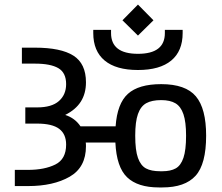

<svg xmlns="http://www.w3.org/2000/svg" viewBox="-20 -856 974 842"><path d="M585 -700 517 -767 585 -836 653 -767ZM389 -711V-725H467V-711Q467 -620 585 -620Q703 -620 703 -711V-725H781V-711Q781 -632 731 -590.5Q681 -549 585 -549Q489 -549 439 -590.5Q389 -632 389 -711ZM884 -261Q884 -136 837.5 -85Q791 -34 692 -34H677Q584 -34 537.5 -78.5Q491 -123 486 -231H356Q357 -226 357 -215Q357 -122 285.5 -81Q214 -40 103 -40H45V-111H103Q175 -111 222.5 -134.5Q270 -158 270 -222Q270 -268 239.5 -291Q209 -314 142 -314H91V-385H143Q207 -385 238.5 -413Q270 -441 270 -487Q270 -537 236 -557Q202 -577 133 -577H76V-647H133Q247 -647 302 -612Q357 -577 357 -495Q357 -446 334.5 -410.5Q312 -375 266 -352Q309 -338 333 -302H487Q494 -402 541 -444.5Q588 -487 687 -487Q794 -487 839 -433.5Q884 -380 884 -261ZM796 -261Q796 -321 784.5 -355Q773 -389 749.5 -403Q726 -417 687 -417Q646 -417 621.5 -403.5Q597 -390 585 -356Q573 -322 573 -261Q573 -197 585 -163.5Q597 -130 620 -117.5Q643 -105 683 -105H692Q728 -105 750.5 -117.5Q773 -130 784.5 -164Q796 -198 796 -261Z"/></svg>

Font: Biryani
Style: Regular
Weight: 400
Designer: Dan Reynolds and Mathieu Réguer
Foundry: Dan Reynolds and Mathieu Réguer
Version: Version 1.004; ttfautohint (v1.1) -l 5 -r 5 -G 72 -x 0 -D la